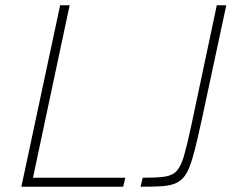

<svg xmlns="http://www.w3.org/2000/svg" viewBox="-20 -708 900 728"><path d="M61 0 208 -688H244L105 -34H455L447 0ZM513 0 521 -34Q573 -34 603 -38Q633 -42 649.5 -59.5Q666 -77 677.5 -116.5Q689 -156 704 -226L802 -688H838L743 -245Q730 -185 719.5 -143.5Q709 -102 698.5 -75Q688 -48 673.5 -32.5Q659 -17 638 -10Q617 -3 586.5 -1.5Q556 0 513 0Z"/></svg>

Font: Saira Thin
Style: Italic
Weight: 100
Italic angle: -12°
Designer: Hector Gatti with collaboration of the Omnibus-Type team
Foundry: Omnibus-Type
Version: Version 1.101